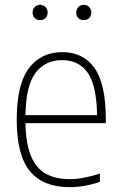

<svg xmlns="http://www.w3.org/2000/svg" viewBox="-20 -763 498 792"><path d="M416.5 -255H85Q86.5 -170.5 107.8 -119.5Q129 -68.5 169 -46.2Q209 -24 269 -24Q321 -24 392 -47V-13Q329 9 267 9Q158.5 9 103.8 -56.5Q49 -122 49 -270Q49 -414.5 99 -481.2Q149 -548 236.5 -548Q323.5 -548 370 -482.2Q416.5 -416.5 416.5 -270ZM85 -288H380.5Q378.5 -411 341.8 -463Q305 -515 236.5 -515Q166.5 -515 126.8 -462.8Q87 -410.5 85 -288ZM114.5 -711Q114.5 -725 123.2 -734Q132 -743 145.5 -743Q159 -743 167.8 -734Q176.5 -725 176.5 -711Q176.5 -697 167.8 -688.5Q159 -680 145.5 -680Q132 -680 123.2 -688.5Q114.5 -697 114.5 -711ZM294.5 -711Q294.5 -725 303.2 -734Q312 -743 325.5 -743Q339 -743 347.8 -734Q356.5 -725 356.5 -711Q356.5 -697 347.8 -688.5Q339 -680 325.5 -680Q312 -680 303.2 -688.5Q294.5 -697 294.5 -711Z"/></svg>

Font: Encode Sans Semi Condensed Thin
Style: Regular
Weight: 250
Width: 4
Designer: Multiple Designers
Foundry: Impallari Type
Version: Version 2.000